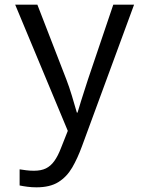

<svg xmlns="http://www.w3.org/2000/svg" viewBox="-20 -556 640 822"><path d="M136 246Q116 246 97 243.5Q78 241 64 238V169Q76 171 92.5 173Q109 175 125 175Q156 175 176.5 165Q197 155 212.5 133.5Q228 112 241 78L285 -33L286 42L45 -536H140L264 -216Q276 -185 287.5 -147Q299 -109 309 -74H312Q319 -99 327 -123.5Q335 -148 342.5 -172Q350 -196 357 -217L465 -536H554L331 70Q312 122 289 161.5Q266 201 230 223.5Q194 246 136 246Z"/></svg>

Font: Noto Sans Mono
Style: Regular
Weight: 400
Designer: Monotype Design Team
Foundry: Monotype Imaging Inc.
Version: Version 2.014